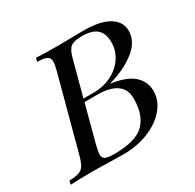

<svg xmlns="http://www.w3.org/2000/svg" viewBox="-141 -614 750 739"><g transform="rotate(-30 234.0 -245.0)"><path d="M430.6 -154Q430.6 -111.3 400.4 -75.8Q370.2 -40.3 319.8 -20.2Q269.4 0 211.3 0L152.4 -0.8Q104 -2.4 72.6 -2.4Q8.1 -2.4 -25.8 0L-22.6 -16.1Q6.5 -17.7 21 -22.6Q35.5 -27.4 44 -41.1Q52.4 -54.8 60.5 -85.5L146 -404.8Q153.2 -433.9 153.2 -443.5Q153.2 -460.5 141.1 -467.3Q129 -474.2 98.4 -474.2L102.4 -490.3Q134.7 -487.9 198.4 -487.9Q234.7 -487.9 253.2 -488.7L312.1 -489.5Q387.1 -489.5 425.4 -466.1Q463.7 -442.7 463.7 -402.4Q463.7 -353.2 415.7 -316.5Q367.7 -279.8 298.4 -261.3Q368.5 -251.6 399.6 -223.4Q430.6 -195.2 430.6 -154ZM182.3 -262.9H225Q272.6 -262.9 308.5 -281.5Q344.4 -300 364.1 -330.6Q383.9 -361.3 383.9 -396.8Q383.9 -436.3 362.9 -455.2Q341.9 -474.2 296.8 -474.2Q261.3 -474.2 246.8 -462.9Q232.3 -451.6 223.4 -416.9ZM350 -166.1Q350 -249.2 234.7 -249.2H179L135.5 -85.5Q128.2 -54.8 128.2 -46Q128.2 -30.6 138.7 -24.6Q149.2 -18.5 176.6 -18.5Q275.8 -18.5 312.9 -56.5Q350 -94.4 350 -166.1Z"/></g></svg>

Font: Playfair Display SC
Style: Italic
Weight: 400
Italic angle: -14°
Designer: Claus Eggers Sørensen
Foundry: Claus Eggers Sørensen
Version: Version 1.202; ttfautohint (v1.6)